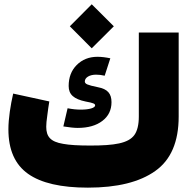

<svg xmlns="http://www.w3.org/2000/svg" viewBox="-20 -862 889 882"><path d="M401.4 -640.1 502.9 -741.2 401.4 -842.3 300.8 -741.2ZM336.9 -274.4C384.3 -274.4 422.4 -285.2 450.2 -306.6C478 -327.6 492.2 -356.4 492.2 -392.6C492.2 -432.1 474.1 -453.1 429.7 -461.4C405.3 -466.3 389.2 -470.7 381.3 -474.1C373.5 -477.5 369.6 -481.9 369.6 -487.8C369.6 -505.9 391.6 -519 420.9 -519C433.6 -519 446.8 -517.6 460.9 -514.2L486.8 -594.2C465.8 -598.6 446.3 -601.1 427.7 -601.1C389.2 -601.1 357.4 -588.4 332.5 -563.5C307.6 -538.6 295.4 -506.3 295.4 -466.8C295.4 -427.7 319.3 -406.7 374 -395.5C408.7 -389.2 417 -385.3 417 -377.9C417 -366.2 390.1 -358.4 350.6 -358.4C332.5 -358.4 312.5 -360.4 290.5 -364.7L271 -281.2C298.3 -276.9 320.3 -274.4 336.9 -274.4ZM394.5 -193.4C340.3 -193.4 298.8 -195.8 270 -201.2C211.4 -210.9 192.4 -234.9 192.4 -279.8C192.4 -291.5 193.8 -309.1 197.3 -332C200.2 -355 203.1 -376.5 206.5 -396L40.5 -432.1C28.3 -378.9 18.6 -317.4 18.6 -268.1C18.6 -173.8 48.8 -106 108.9 -63.5C168.9 -21 260.3 0 383.8 0C518.1 0 621.6 -25.4 693.4 -76.7C765.1 -127.4 800.8 -210.9 800.8 -326.7V-712.4H617.7V-326.7C617.7 -289.1 610.8 -260.7 597.2 -241.7C569.3 -203.6 506.3 -193.4 394.5 -193.4Z"/></svg>

Font: Estedad Black
Style: Regular
Weight: 900
Designer: Amin Abedi
Version: Version 7.3